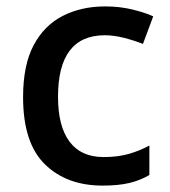

<svg xmlns="http://www.w3.org/2000/svg" viewBox="-20 -662 530 599"><path d="M300 -83Q188 -83 120 -149.5Q52 -216 52 -359Q52 -459 85 -521Q118 -583 176 -612.5Q234 -642 308 -642Q353 -642 392.5 -632.5Q432 -623 458 -611L426 -525Q398 -536 366.5 -544Q335 -552 307 -552Q161 -552 161 -360Q161 -268 197 -220Q233 -172 303 -172Q348 -172 382.5 -182Q417 -192 446 -208V-116Q417 -99 383 -91Q349 -83 300 -83Z"/></svg>

Font: Noto Sans Kannada UI Medium
Style: Regular
Weight: 500
Designer: Jelle Bosma - Monotype Design Team
Foundry: Monotype Imaging Inc.
Version: Version 2.005; ttfautohint (v1.8.4.7-5d5b)